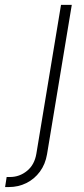

<svg xmlns="http://www.w3.org/2000/svg" viewBox="-124 -549 340 773"><path d="M121.6 -529.3H165L65.4 71.8Q58.6 112.3 36.6 142.1Q14.6 171.9 -17.8 188Q-50.3 204.1 -88.4 204.1H-103.5L-97.2 163.6H-83.5Q-45.4 163.6 -15.1 138.9Q15.1 114.3 22.5 69.3Z"/></svg>

Font: Inter 24pt ExtraLight
Style: Italic
Weight: 250
Italic angle: -9.3988°
Version: Version 4.001;git-66647c0bb